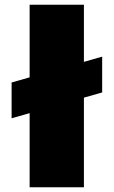

<svg xmlns="http://www.w3.org/2000/svg" viewBox="-20 -790 479 810"><path d="M29 -442 411 -551V-400L29 -291ZM105 -770H334V0H105Z"/></svg>

Font: Unbounded ExtraBold
Style: Regular
Weight: 800
Designer: Luke Prowse, Jean-Baptiste Morizot, Fátima Lázaro, Florian Runge
Foundry: NaN
Version: Version 1.701;gftools[0.9.28.dev5+ged2979d]